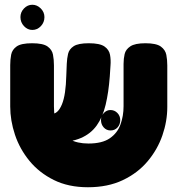

<svg xmlns="http://www.w3.org/2000/svg" viewBox="-20 -768 747 808"><path d="M350 20Q268 20 206.5 -10.5Q145 -41 104 -91Q63 -141 43 -201Q23 -261 23 -320V-494Q23 -517 27 -538Q31 -559 50 -572.5Q69 -586 115 -586Q161 -586 180 -572.5Q199 -559 203 -538Q207 -517 207 -493V-320Q207 -269 223.5 -234.5Q240 -200 272.5 -182Q305 -164 352 -164Q410 -164 442 -186Q474 -208 487 -244Q500 -280 500 -321V-499Q500 -521 504.5 -540.5Q509 -560 528.5 -573Q548 -586 592 -586Q638 -586 657 -572Q676 -558 680 -537Q684 -516 684 -493V-318Q684 -258 663.5 -198.5Q643 -139 601.5 -89.5Q560 -40 497 -10Q434 20 350 20ZM147 -169V-288H195Q210 -288 221 -298Q232 -308 240.5 -328.5Q249 -349 253.5 -379.5Q258 -410 259 -450L261 -500Q262 -522 266.5 -541.5Q271 -561 290 -573.5Q309 -586 354 -586Q400 -586 419.5 -572.5Q439 -559 443 -537.5Q447 -516 445 -492L442 -446Q437 -379 424.5 -327Q412 -275 387 -240Q362 -205 320 -187Q278 -169 215 -169ZM445 -219Q428 -219 416.5 -231.7Q405 -244.5 405 -263Q405 -280 417 -292.5Q429 -305 444.8 -305Q461.7 -305 473.9 -292.7Q486 -280.4 486 -262.8Q486 -244 474.5 -231.5Q463.1 -219 445 -219ZM116 -642Q96 -642 81 -658Q66 -674 66 -696Q66 -717 81 -732.5Q96 -748 116 -748Q136 -748 151.5 -732.5Q167 -717 167 -696Q167 -674 152 -658Q137 -642 116 -642Z"/></svg>

Font: Fredoka Light
Style: Regular
Weight: 300
Designer: Ben Nathan
Foundry: Milena B. Brandão, Ben Nathan
Version: Version 2.001